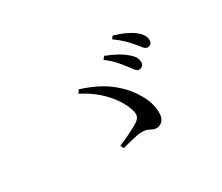

<svg xmlns="http://www.w3.org/2000/svg" viewBox="-100 -954 1199 1037"><g transform="rotate(-30 500.0 -435.5)"><path d="M703 -483Q691 -483 680.5 -497Q670 -511 655 -530Q640 -550 618.5 -574.5Q597 -599 562 -625L576 -642Q616 -627 647 -609.5Q678 -592 699 -573Q718 -557 725.5 -542.5Q733 -528 733 -512Q733 -499 724.5 -491Q716 -483 703 -483ZM628 -162Q614 -162 603.5 -167.5Q593 -173 580.5 -178.5Q568 -184 547 -184Q526 -184 493.5 -176.5Q461 -169 418 -157L409 -178Q451 -195 485.5 -212.5Q520 -230 541 -243Q559 -255 565 -269.5Q571 -284 564 -307Q554 -344 526.5 -385.5Q499 -427 455.5 -466Q412 -505 353 -534L367 -554Q472 -521 537 -470.5Q602 -420 637 -361Q660 -326 670 -292.5Q680 -259 680 -227Q680 -205 672.5 -190.5Q665 -176 652.5 -169Q640 -162 628 -162ZM803 -564Q790 -564 779 -578Q768 -592 752 -611Q736 -630 715.5 -650.5Q695 -671 658 -698L670 -714Q712 -702 742.5 -687.5Q773 -673 793 -657Q813 -641 822 -625.5Q831 -610 831 -594Q831 -579 823 -571.5Q815 -564 803 -564Z"/></g></svg>

Font: Noto Serif SC ExtraLight Medium
Style: Regular
Weight: 500
Version: Version 2.002-H1;hotconv 1.1.0;makeotfexe 2.6.0